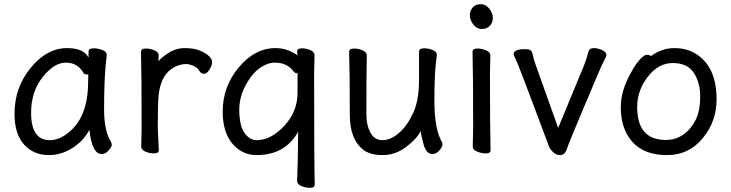

<svg xmlns="http://www.w3.org/2000/svg" viewBox="-20 -724 3526 926"><path d="M220 -48Q262 -48 303 -79Q405 -153 405 -330L406 -365H397Q388 -365 383 -372Q354 -422 298 -422Q241 -422 185.5 -352Q130 -282 130 -180Q130 -48 220 -48ZM217 24Q141 24 95.5 -27.5Q50 -79 50 -175Q50 -302 128 -397Q206 -492 303 -492Q385 -492 407 -446V-475Q407 -491 432 -491Q452 -491 473.5 -483Q495 -475 495 -458Q482 -368 482 -195Q482 -92 516 -38Q519 -32 519 -25Q519 -16 504 1.5Q489 19 470 19Q424 19 411 -98Q383 -44 329 -10Q275 24 217 24Z M722 16Q703 16 682 7.5Q661 -1 661 -18L663 -106Q663 -367 660 -474Q660 -490 684 -490Q703 -490 724 -481.5Q745 -473 745 -458Q745 -436 744 -428Q755 -444 790 -467Q828 -492 871 -492Q913 -492 940 -481.5Q967 -471 985 -456Q1003 -441 1003 -424Q1003 -408 990 -388Q977 -368 964 -368Q950 -368 942 -381Q933 -398 913 -406.5Q893 -415 879 -415Q839 -415 805 -390Q755 -354 745 -265Q741 -230 741 -106L746 0Q746 16 722 16Z M1218 -48Q1287 -48 1351 -117Q1415 -186 1415 -276V-367L1416 -369Q1416 -371 1412 -371Q1403 -371 1397 -378Q1366 -422 1305 -422Q1275 -422 1243 -402.5Q1211 -383 1187 -349Q1134 -274 1134 -196Q1134 -118 1159 -83Q1184 -48 1218 -48ZM1474 182Q1455 182 1434 173.5Q1413 165 1413 148Q1417 59 1418 -89Q1356 24 1217 24Q1148 24 1101 -31Q1054 -86 1054 -186Q1054 -306 1131.5 -399Q1209 -492 1309 -492Q1348 -492 1379.5 -477Q1411 -462 1415 -456L1413 -475Q1413 -491 1437 -491Q1456 -491 1476.5 -482.5Q1497 -474 1497 -457L1495 -368Q1495 60 1498 166Q1498 182 1474 182Z M1729 -4Q1667 -55 1667 -171Q1667 -368 1664 -474Q1664 -490 1688 -490Q1707 -490 1728 -481.5Q1749 -473 1749 -456Q1747 -368 1747 -175Q1747 -119 1767 -83.5Q1787 -48 1824 -48Q1862 -48 1901 -80Q1940 -112 1970.5 -174Q2001 -236 2001 -342V-475Q2001 -491 2026 -491Q2046 -491 2066.5 -483Q2087 -475 2087 -458Q2075 -385 2075 -241Q2075 -99 2112 -38Q2114 -34 2114 -26Q2114 -16 2099 1.5Q2084 19 2066 19Q2036 19 2023 -27.5Q2010 -74 2009 -92Q1991 -55 1939 -15.5Q1887 24 1825 24Q1763 24 1729 -4Z M2323 16Q2304 16 2282 7.5Q2260 -1 2260 -17L2262 -105Q2262 -368 2259 -475Q2259 -490 2283 -490Q2302 -490 2323.5 -481.5Q2345 -473 2345 -457L2343 -368Q2343 -105 2346 1Q2346 16 2323 16ZM2246 -650Q2246 -672 2260 -688Q2274 -704 2299 -704Q2323 -704 2340 -682Q2357 -660 2357 -638Q2357 -615 2342.5 -599.5Q2328 -584 2304 -584Q2280 -584 2263 -605.5Q2246 -627 2246 -650Z M2641 3Q2632 -6 2628.5 -15.5Q2625 -25 2554 -214.5Q2483 -404 2470 -431.5Q2457 -459 2457 -463Q2457 -487 2514 -487Q2543 -487 2547 -469Q2557 -427 2565 -407L2672 -107L2796 -407Q2808 -436 2819 -478Q2824 -492 2845 -492Q2863 -492 2884 -482.5Q2905 -473 2905 -457Q2905 -454 2891 -427Q2877 -400 2803 -223Q2726 -42 2713 -3Q2704 24 2681 24Q2658 24 2641 3Z M3191 -49Q3238 -49 3275 -74.5Q3312 -100 3334.5 -144.5Q3357 -189 3357 -258Q3357 -326 3326 -373Q3295 -420 3225 -420Q3155 -420 3104 -353.5Q3053 -287 3053 -208Q3053 -49 3191 -49ZM3197 24Q3088 24 3031 -38.5Q2974 -101 2974 -207Q2974 -289 3025 -377Q3045 -414 3066 -437Q3087 -460 3101 -460Q3114 -460 3119 -453Q3171 -492 3233 -492Q3295 -492 3340 -462Q3436 -399 3436 -245Q3436 -141 3373 -62Q3305 24 3197 24Z"/></svg>

Font: LXGW WenKai Lite Medium
Style: Regular
Weight: 500
Designer: LXGW / Fontworks Inc.
Foundry: LXGW / Fontworks Inc.
Version: Version 1.511; March 25, 2025